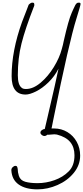

<svg xmlns="http://www.w3.org/2000/svg" viewBox="-20 -990 630 1454"><path d="M587 188Q587 260 539 319Q491 378 416 411Q341 444 264 444Q174 444 122 407.5Q70 371 66 300Q65 287 75.5 276.5Q86 266 97 266Q106 266 109 271.5Q112 277 114 289Q114 313 123 342Q134 376 171.5 386.5Q209 397 264 397Q329 397 392.5 374.5Q456 352 499 309Q544 266 544 186Q544 125 512 86Q480 47 411 29Q399 27 392 27Q382 27 366 29Q347 31 339 30L335 33Q327 40 316 40Q306 40 296 32Q286 24 286 14Q286 4 297 -4.5Q308 -13 319 -13L340 -103Q405 -380 423 -470Q393 -411 346.5 -366Q300 -321 252.5 -297.5Q205 -274 174 -274Q68 -274 68 -413Q68 -605 147 -824L183 -917Q189 -934 197 -954Q213 -970 224 -970Q235 -970 237.5 -966Q240 -962 240 -951L239 -946Q171 -772 143 -661Q115 -550 115 -420Q115 -345 146 -324Q155 -316 177 -316Q231 -316 287.5 -363.5Q344 -411 387.5 -482Q431 -553 448 -619Q457 -649 463 -681Q499 -840 523 -893Q530 -908 535 -920L551 -953Q557 -962 562 -966Q567 -970 578 -970Q590 -970 590 -960Q590 -949 559 -850Q503 -672 385 -90L373 -30L370 -17H391Q445 -17 490 10Q535 37 561 84Q587 131 587 188Z"/></svg>

Font: Bad Script
Style: Regular
Weight: 400
Italic angle: -10°
Designer: Roman Shchyukin (Gaslight Type Foundry), Cyreal (Charset Expansion)
Foundry: Gaslight
Version: Version 2.000